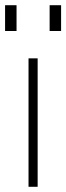

<svg xmlns="http://www.w3.org/2000/svg" viewBox="-24 -717 255 737"><path d="M85.5 0H120.5V-493H85.5ZM-4.5 -598H39.5V-697H-4.5ZM166.5 -598H210.5V-697H166.5Z"/></svg>

Font: HK Grotesk ExtraLight
Style: Regular
Weight: 200
Designer: Alfredo Marco Pradil
Foundry: Hanken Design Co.
Version: Version 3.001;FEAKit 1.0